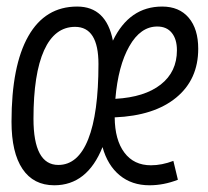

<svg xmlns="http://www.w3.org/2000/svg" viewBox="-20 -547 626 577"><path d="M433.6 -50.3Q466.3 -50.3 501 -63.5L514.6 -6.8Q472.2 9.8 429.2 9.8Q376 9.8 339.6 -20.3Q303.2 -50.3 288.1 -105Q242.2 9.8 143.1 9.8Q80.6 9.8 47.6 -39.3Q14.6 -88.4 14.6 -181.2Q14.6 -349.6 65.2 -438.5Q115.7 -527.3 211.9 -527.3Q299.3 -527.3 319.3 -424.8Q368.7 -527.3 467.3 -527.3Q518.6 -527.3 547.1 -493.7Q575.7 -460 575.7 -400.4Q575.7 -308.1 509.5 -253.7Q443.4 -199.2 324.7 -194.3Q325.2 -126.5 353.8 -88.4Q382.3 -50.3 433.6 -50.3ZM155.3 -51.3Q214.4 -51.3 245.1 -128.7Q275.9 -206.1 275.9 -354.5Q275.9 -466.3 205.6 -466.3Q144.5 -466.3 112.5 -395.8Q80.6 -325.2 80.6 -190.4Q80.6 -51.3 155.3 -51.3ZM326.7 -250Q414.6 -254.9 463.1 -293Q511.7 -331.1 511.7 -396Q511.7 -429.2 496.3 -448.2Q481 -467.3 452.6 -467.3Q402.3 -467.3 368.7 -408.2Q335 -349.1 326.7 -250Z"/></svg>

Font: Cascadia Code PL Light
Style: Italic
Weight: 300
Italic angle: -10°
Monospace: yes
Designer: Aaron Bell
Foundry: Saja Typeworks
Version: Version 2404.023; ttfautohint (v1.8.4)